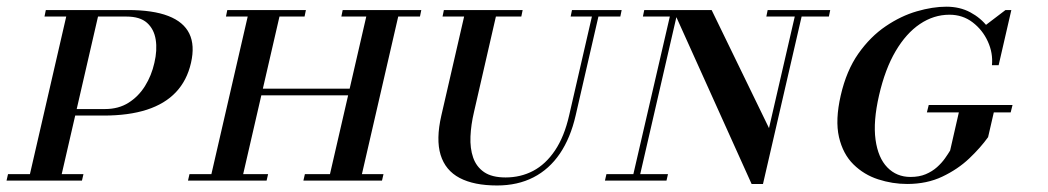

<svg xmlns="http://www.w3.org/2000/svg" viewBox="-82 -540 3132 574"><path d="M122.5 -194.5 127 -214H232Q272.5 -214 302.2 -232.8Q332 -251.5 351.5 -282.8Q371 -314 379.5 -352Q388.5 -390 383.5 -421.5Q378.5 -453 357.5 -471.8Q336.5 -490.5 296 -490.5H51L55 -510H300Q375.5 -510 421.2 -492.2Q467 -474.5 484 -439.5Q501 -404.5 489 -352Q477 -299.5 444 -264.5Q411 -229.5 357 -212Q303 -194.5 227.5 -194.5ZM-62.5 0 -58 -19.5H167.5L163 0ZM3 0 120.5 -510H215.5L98 0Z M900 0 1017.5 -510H1113L995.5 0ZM480 0 484.5 -19.5H719.5L715 0ZM545.5 0 663 -510H758L640.5 0ZM825 0 829.5 -19.5H1064.5L1060 0ZM679 -255 683.5 -275H983.5L979 -255ZM593.5 -490.5 597.5 -510H832.5L828.5 -490.5ZM938.5 -490.5 942.5 -510H1177.5L1173.5 -490.5Z M1404 14.5Q1335 14.5 1292.2 -8Q1249.5 -30.5 1235.2 -77Q1221 -123.5 1237.5 -195L1310 -510H1405L1335 -205Q1326 -167 1324.5 -131.8Q1323 -96.5 1332.5 -69Q1342 -41.5 1365.2 -25.5Q1388.5 -9.5 1429.5 -9.5Q1474.5 -9.5 1512 -29.2Q1549.5 -49 1577.2 -90.2Q1605 -131.5 1619.5 -195L1692 -510H1711.5L1639 -195Q1623.5 -127.5 1591.8 -80.8Q1560 -34 1512.8 -9.8Q1465.5 14.5 1404 14.5ZM1241 -490.5 1245 -510H1480.5L1476.5 -490.5ZM1624 -490.5 1628 -510H1776.5L1772.5 -490.5Z M2165 10 1930.5 -510H2045.5L2217 -157L2298.5 -510H2319L2199 10ZM1726.5 0 1731 -19.5H1915L1910.5 0ZM1807 0 1920.5 -490.5H1840L1844 -510H1945L1827.5 0ZM2209 -490.5 2213 -510H2400L2396 -490.5Z M2630 10Q2586 10 2543.5 -3.8Q2501 -17.5 2469.5 -48.5Q2438 -79.5 2426.2 -130.2Q2414.5 -181 2431.5 -255Q2448.5 -329 2484.2 -379.8Q2520 -430.5 2565.8 -461.5Q2611.5 -492.5 2659 -506.2Q2706.5 -520 2747 -520Q2787.5 -520 2818.8 -503.2Q2850 -486.5 2870.5 -459.8Q2891 -433 2899.5 -402.8Q2908 -372.5 2903.5 -345H2883.5Q2887 -381.5 2871.2 -416Q2855.5 -450.5 2825.8 -473.2Q2796 -496 2756.5 -496Q2709.5 -496 2668.2 -468.2Q2627 -440.5 2595.5 -387Q2564 -333.5 2546 -255Q2528 -177 2535.5 -122.5Q2543 -68 2570.8 -39.5Q2598.5 -11 2640 -11Q2666 -11 2685.5 -19.2Q2705 -27.5 2719.2 -40.2Q2733.5 -53 2743 -66.5Q2752.5 -80 2758.5 -90L2786.5 -212.5H2891L2872 -130Q2849.5 -98.5 2815.5 -66.2Q2781.5 -34 2735.2 -12Q2689 10 2630 10ZM2689 -204 2694.5 -226H2945L2939.5 -204ZM2903.5 -345Q2899 -368 2891.8 -385.2Q2884.5 -402.5 2875.2 -419.2Q2866 -436 2855 -457.5L2924 -510H2941.5Z"/></svg>

Font: Bodoni Moda SC
Style: Italic
Weight: 400
Italic angle: -13°
Designer: Owen Earl
Foundry: indestructible type
Version: Version 2.005